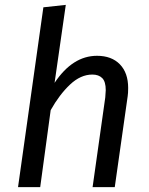

<svg xmlns="http://www.w3.org/2000/svg" viewBox="-20 -768 613 788"><path d="M506 -407Q506 -385 504 -373L451 0H360L412 -368Q414 -390 414 -398Q414 -433 399.5 -447.5Q385 -462 359 -462Q311 -462 267.5 -421Q224 -380 188 -316L145 0H54L158 -738L250 -748L204 -428Q278 -539 378 -539Q438 -539 472 -504Q506 -469 506 -407Z"/></svg>

Font: FiraGO
Style: Italic
Weight: 400
Italic angle: -8°
Designer: bBox Type GmbH
Foundry: bBox Type GmbH
Version: Version 1.001